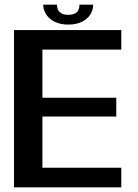

<svg xmlns="http://www.w3.org/2000/svg" viewBox="-20 -804 592 824"><path d="M40 0H500.5V-84H162V-304H479V-384.5H162V-591H500.5V-675H40ZM272.5 -698.5Q307 -698.5 331 -710.2Q355 -722 367.5 -741.5Q380 -761 380 -784H321Q321 -771 316.5 -761.2Q312 -751.5 301.2 -746Q290.5 -740.5 272.5 -740.5Q256 -740.5 245.2 -746Q234.5 -751.5 229.5 -761.2Q224.5 -771 224.5 -784H165.5Q165.5 -761 178.5 -741.5Q191.5 -722 215.5 -710.2Q239.5 -698.5 272.5 -698.5Z"/></svg>

Font: Anybody UltraCondensed Thin Medium
Style: Regular
Weight: 500
Version: Version 1.111